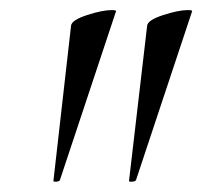

<svg xmlns="http://www.w3.org/2000/svg" viewBox="-20 -660 401 381"><path d="M202 -640Q212 -640 210 -637L99 -303Q98 -300 92 -299.5Q86 -299 86 -301L121 -609Q122 -620 152.5 -630Q183 -640 202 -640ZM353 -640Q363 -640 361 -637L250 -303Q249 -300 242.5 -299.5Q236 -299 236 -301L272 -609Q273 -620 303.5 -630Q334 -640 353 -640Z"/></svg>

Font: Cormorant Infant Medium
Style: Italic
Weight: 500
Italic angle: -10°
Designer: Christian Thalmann (Catharsis Fonts)
Foundry: Catharsis Fonts
Version: Version 4.000